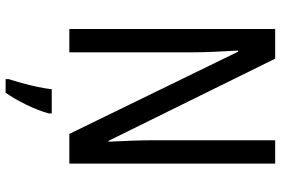

<svg xmlns="http://www.w3.org/2000/svg" viewBox="-174 -580 975 666"><g transform="rotate(90 313.0 -246.5)"><path d="M547 0H444L159 -585H155Q157 -546 159 -505Q161 -464 161 -426V0H80V-714H183L468 -136H471Q469 -174 467.5 -216.5Q466 -259 466 -294V-714H547ZM373 71Q364 105 343.5 147.5Q323 190 301 221H254V210Q260 192 267.5 165Q275 138 281 109.5Q287 81 289 61H373Z"/></g></svg>

Font: Noto Sans Myanmar Condensed
Style: Regular
Weight: 400
Width: 3
Designer: Monotype Design Team
Foundry: Monotype Imaging Inc.
Version: Version 2.107; ttfautohint (v1.8.4.7-5d5b)